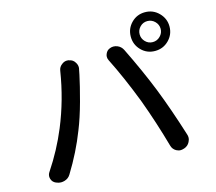

<svg xmlns="http://www.w3.org/2000/svg" viewBox="-113 -964 1242 1104"><g transform="rotate(-15 507.5 -412.0)"><path d="M793.5 -751Q775.4 -732.4 775.4 -707Q775.4 -681.6 793.5 -663.1Q811.5 -644.5 837.4 -644.5Q863.3 -644.5 881.8 -663.1Q900.4 -681.6 900.4 -707Q900.4 -732.4 881.8 -751Q863.3 -769.5 837.4 -769.5Q811.5 -769.5 793.5 -751ZM722.7 -707Q722.7 -754.9 755.9 -788.6Q789.1 -822.3 837.4 -822.3Q885.7 -822.3 919.4 -788.1Q953.1 -753.9 953.1 -707Q953.1 -659.2 919.4 -625.5Q885.7 -591.8 837.4 -591.8Q789.1 -591.8 755.9 -625.5Q722.7 -659.2 722.7 -707ZM191.4 -304.7Q253.9 -456.1 280.3 -623Q283.2 -645.5 302.7 -659.2Q316.4 -669.9 333 -669.9Q337.9 -669.9 343.8 -668.9L344.7 -668Q368.2 -664.1 379.9 -643.6Q388.7 -629.9 388.7 -615.2Q388.7 -608.4 386.7 -601.6Q383.8 -585.9 380.9 -572.3Q368.2 -511.7 343.8 -421.4Q319.3 -331.1 292 -263.7Q247.1 -147.5 176.8 -33.2Q164.1 -11.7 139.6 -4.9Q128.9 -2 119.1 -2Q105.5 -2 92.8 -7.8L89.8 -8.8Q69.3 -17.6 63.5 -38.1Q61.5 -44.9 61.5 -51.8Q61.5 -65.4 70.3 -78.1Q142.6 -186.5 191.4 -304.7ZM684.6 -335.9Q624 -492.2 564.5 -610.4Q559.6 -620.1 559.6 -630.9Q559.6 -639.6 563.5 -648.4Q571.3 -668 590.8 -674.8Q600.6 -678.7 611.3 -678.7Q623 -678.7 634.8 -673.8Q656.2 -665 667 -643.6Q737.3 -501 789.1 -371.1Q839.8 -242.2 890.6 -80.1Q893.6 -71.3 893.6 -62.5Q893.6 -48.8 886.7 -36.1Q876 -14.6 852.5 -6.8L848.6 -5.9Q839.8 -2.9 831.1 -2.9Q818.4 -2.9 805.7 -9.8Q785.2 -21.5 779.3 -43.9Q738.3 -190.4 684.6 -335.9Z"/></g></svg>

Font: Gen Jyuu Gothic P Medium
Style: Regular
Weight: 500
Designer: [Source Han Sans]
Ryoko NISHIZUKA  (kana & ideographs); Paul D. Hunt (Latin, Greek & Cyrillic); Wenlong ZHANG  (bopomofo
Version: Version 1.002.20150607